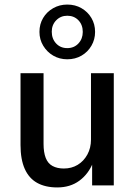

<svg xmlns="http://www.w3.org/2000/svg" viewBox="-20 -813 591 842"><path d="M231 9Q179 9 143 -11Q107 -31 88.5 -72.5Q70 -114 70 -177V-492H171V-182Q171 -145 180.5 -120.5Q190 -96 210.5 -85Q231 -74 260 -74Q294 -74 320.5 -90Q347 -106 363 -135Q379 -164 379 -201V-492H479V0H384V-100H388Q368 -50 328 -20.5Q288 9 231 9ZM275 -553Q241 -553 213.5 -569Q186 -585 169.5 -612.5Q153 -640 153 -673Q153 -707 169 -734Q185 -761 213 -777Q241 -793 275 -793Q310 -793 337.5 -777Q365 -761 381 -734Q397 -707 397 -673Q397 -640 381 -612.5Q365 -585 337.5 -569Q310 -553 275 -553ZM275 -602Q305 -602 324 -622.5Q343 -643 343 -673Q343 -704 324 -724Q305 -744 275 -744Q246 -744 226.5 -724Q207 -704 207 -674Q207 -643 226 -622.5Q245 -602 275 -602Z"/></svg>

Font: Nunito Sans 10pt SemiCondensed SemiBold
Style: Regular
Weight: 600
Width: 4
Designer: Vernon Adams
Foundry: Vernon Adams
Version: Version 3.101;gftools[0.9.27]